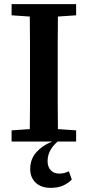

<svg xmlns="http://www.w3.org/2000/svg" viewBox="-20 -684 424 928"><path d="M36 -610V-664H348V-610L260 -604Q259 -543 259 -480.5Q259 -418 259 -356V-308Q259 -246 259 -184Q259 -122 260 -60L348 -54V0H36V-54L124 -60Q125 -122 125 -184Q125 -246 125 -308V-356Q125 -418 125 -480Q125 -542 124 -604ZM225 224Q179 224 152.5 199Q126 174 126 133Q126 85 156 51.5Q186 18 231 1V-11H273Q210 34 210 95Q210 123 225.5 139Q241 155 266 155Q280 155 291 152Q302 149 313 144L327 184Q308 203 283.5 213.5Q259 224 225 224Z"/></svg>

Font: Source Serif 4 SmText Semibold
Style: Regular
Weight: 600
Designer: Frank Grießhammer
Foundry: Adobe
Version: Version 4.005;hotconv 1.1.0;makeotfexe 2.6.0